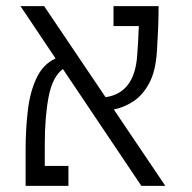

<svg xmlns="http://www.w3.org/2000/svg" viewBox="-20 -606 626 626"><path d="M440.9 0 185.1 -380.9Q151.4 -356.4 138.7 -291.3Q126 -226.1 126 -133.3V-64.9H203.1V0H63.5V-117.7Q63.5 -183.6 70.6 -244.6Q77.6 -305.7 98.9 -351.1Q120.1 -396.5 161.1 -415.5L46.9 -585.9H124L324.2 -289.1Q418.5 -302.7 427.2 -424.3Q429.2 -447.3 430.4 -471.9Q431.6 -496.6 432.6 -521H350.1V-585.9H497.1Q497.1 -547.4 495.4 -509Q493.7 -470.7 491.7 -439.9Q487.8 -374.5 466.6 -335Q445.3 -295.4 414.6 -275.4Q383.8 -255.4 351.1 -249L519 0Z"/></svg>

Font: CaskaydiaCove NFP Light
Style: Regular
Weight: 300
Designer: Aaron Bell
Foundry: Saja Typeworks
Version: Version 2111.001; VTT 6.35;Nerd Fonts 3.1.1